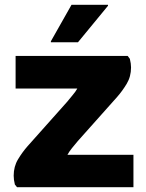

<svg xmlns="http://www.w3.org/2000/svg" viewBox="-20 -780 610 800"><path d="M51 0 42 -11Q37 -31 37 -48Q37 -86 55 -116Q73 -146 95 -171L259 -355Q270 -369 282.5 -383.5Q295 -398 302 -411H45V-547H512L521 -535Q526 -515 526 -499Q526 -461 508 -431Q490 -401 468 -376L304 -192Q292 -178 280 -163Q268 -148 261 -135H536V0ZM192 -604V-608L278 -760H430V-756L305 -604Z"/></svg>

Font: Kufam
Style: Bold
Weight: 700
Designer: Wael Morcos, Artur Schmal
Foundry: Original Type
Version: Version 1.300; ttfautohint (v1.8.3)